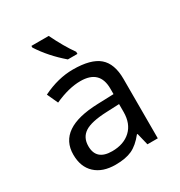

<svg xmlns="http://www.w3.org/2000/svg" viewBox="-181 -891 962 1027"><g transform="rotate(-30 300.0 -378.0)"><path d="M437 0 418.9 -74.2H415Q377.4 -26.9 337.9 -8.5Q298.3 9.8 235.8 9.8Q156.2 9.8 111.1 -32.2Q65.9 -74.2 65.9 -149.9Q65.9 -312 314.9 -319.8L414.1 -323.2V-356.9Q414.1 -472.2 294.9 -472.2Q223.1 -472.2 134.8 -432.1L104 -499Q199.7 -545.9 291 -545.9Q401.9 -545.9 451.4 -503.4Q501 -460.9 501 -367.2V0ZM413.1 -262.2 334 -258.8Q238.3 -254.9 198.2 -228.8Q158.2 -202.6 158.2 -148.9Q158.2 -62 255.9 -62Q327.6 -62 370.4 -101.8Q413.1 -141.6 413.1 -213.9ZM354.5 -606H295.4Q214.4 -675.3 162.6 -755.9V-766.1H269.5Q311.5 -679.2 354.5 -619.1Z"/></g></svg>

Font: Apple Sans Adjectives
Style: Regular
Weight: 400
Monospace: yes
Foundry: Apple Sans Adjectives
Version: Version 0.01